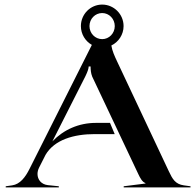

<svg xmlns="http://www.w3.org/2000/svg" viewBox="-20 -819 858 839"><path d="M5 0H237V-5L189 -10C160.5 -13.2 143.9 -34 143.9 -58.7C143.9 -67.8 146.2 -77.5 151 -87L179.1 -142.5C218 -208.5 302.4 -233 394 -233H481.2L460.7 -282H399C324.4 -282 258.4 -252.6 208.9 -201.2L353.5 -486.5C363.7 -507.7 367.5 -520.5 367.5 -528.5H375.8C375.8 -515.5 377.2 -498.3 382.8 -484.5L584.5 -58C592.6 -40.9 601.5 -24 615.5 -19V-17L520.5 -5V0H812.5V-5L783.5 -9C745.9 -14.2 733.7 -36.6 717.5 -71L491.5 -551C480.3 -574.7 470.4 -596.4 466.6 -620.2C497.9 -635.3 520 -667.6 520 -705C520 -756.9 477.8 -799 426.5 -799C375.2 -799 333.5 -756.9 333.5 -705C333.5 -669.7 352.9 -638.9 381.4 -622.8L109 -81C90.8 -44.7 67.9 -14 33 -9L5 -5ZM371 -705C371 -736.5 395.6 -762 426.5 -762C456.9 -762 481.5 -736.5 481.5 -705C481.5 -673.5 456.9 -648 426.5 -648C395.6 -648 371 -673.5 371 -705Z"/></svg>

Font: Prida01
Style: Black
Weight: 900
Designer: gluk
Foundry: gluk
Version: Version 00.072